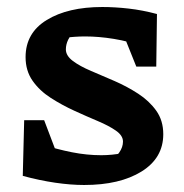

<svg xmlns="http://www.w3.org/2000/svg" viewBox="-20 -521 525 548"><path d="M220 7Q182 7 137.5 0.5Q93 -6 45 -19L96 -110Q142 -95 185 -86.5Q228 -78 269 -78Q284 -78 299.5 -79.5Q315 -81 330 -84L294 -59Q310 -71 320.5 -86Q331 -101 331 -117Q331 -134 311 -148Q291 -162 259 -175.5Q227 -189 192 -205Q157 -221 125 -241.5Q93 -262 73 -290.5Q53 -319 53 -358Q53 -427 113.5 -464Q174 -501 272 -501Q308 -501 347.5 -496.5Q387 -492 428 -481L394 -387Q348 -403 305 -410Q262 -417 223 -417Q209 -417 194 -416Q179 -415 163 -413L196 -432Q181 -421 174.5 -407.5Q168 -394 168 -380Q168 -362 188 -347Q208 -332 240 -318.5Q272 -305 307.5 -289.5Q343 -274 374.5 -253.5Q406 -233 426 -205Q446 -177 446 -138Q446 -70 384 -31.5Q322 7 220 7ZM45 -19 49 -178H106L166 -20ZM369 -331 308 -483 428 -481 426 -331Z"/></svg>

Font: Piazzolla 24pt
Style: Bold
Weight: 700
Designer: Juan Pablo del Peral
Foundry: Huerta Tipografica
Version: Version 2.005